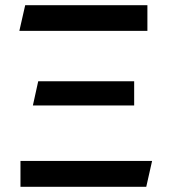

<svg xmlns="http://www.w3.org/2000/svg" viewBox="-20 -720 661 740"><path d="M58.9 0V-99.8H566.2L543.7 0ZM106.7 -313.4 127.3 -406.8H497.1V-313.4ZM54.6 -601 77.1 -700H548.1V-601Z"/></svg>

Font: Geologica-Sharp
Style: Regular
Weight: 100
Designer: Sindre Bremnes, Frode Helland
Foundry: Monokrom Skriftforlag AS
Version: Version 1.010;gftools[0.9.28]